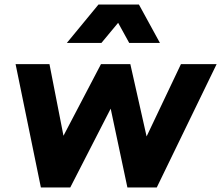

<svg xmlns="http://www.w3.org/2000/svg" viewBox="-20 -830 979 850"><path d="M161 0H291L470 -349L544 0H674L939 -546H781L629 -226L557 -546H427L261 -229L199 -546H49ZM276 -640H429L503 -729L552 -640H688L595 -810H416Z"/></svg>

Font: Mluvka ExtraBold
Style: Italic
Weight: 800
Italic angle: -8°
Designer: Modified by Jiří Krblich, Original typeface by Gumpita Rahayu
Foundry: Gumpita Rahayu & Jiří Krblich
Version: Version 2.000;Glyphs 3.1.1 (3134)